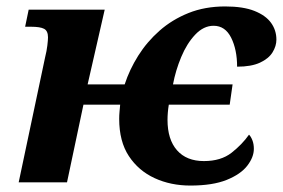

<svg xmlns="http://www.w3.org/2000/svg" viewBox="-20 -566 878 596"><path d="M571 10Q510 10 460 -13Q410 -36 380 -81.5Q350 -127 350 -197Q350 -208 351 -219Q352 -230 353 -241H239L188 0H38L120 -388Q125 -408 127 -425Q129 -442 129 -450Q129 -470 117 -476.5Q105 -483 76 -483H58L69 -536H305L252 -304H367Q382 -350 409 -393Q436 -436 475 -470.5Q514 -505 565 -525.5Q616 -546 679 -546Q735 -546 770 -532Q805 -518 821.5 -495Q838 -472 838 -443Q838 -423 826 -403.5Q814 -384 787 -371.5Q760 -359 716 -359Q716 -412 697.5 -449Q679 -486 643 -486Q612 -486 586 -458.5Q560 -431 542.5 -389Q525 -347 517 -304H702L693 -241H504Q502 -229 501 -217Q500 -205 500 -194Q500 -133 529.5 -99.5Q559 -66 613 -66Q666 -66 699 -92Q732 -118 753 -148Q759 -142 763.5 -130.5Q768 -119 768 -104Q768 -78 747.5 -51.5Q727 -25 683.5 -7.5Q640 10 571 10Z"/></svg>

Font: Noto Serif
Style: Italic
Weight: 400
Italic angle: -12°
Designer: Monotype Design Team
Foundry: Monotype Imaging Inc.
Version: Version 2.013